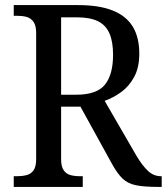

<svg xmlns="http://www.w3.org/2000/svg" viewBox="-20 -734 655 754"><path d="M34 0V-42H48Q68 -42 85 -46.5Q102 -51 112 -65.5Q122 -80 122 -109V-604Q122 -634 111.5 -648.5Q101 -663 84.5 -667.5Q68 -672 48 -672H34V-714H287Q369 -714 422 -693Q475 -672 501 -630Q527 -588 527 -523Q527 -469 507 -432Q487 -395 456 -372.5Q425 -350 391 -338L516 -122Q540 -82 562 -62Q584 -42 612 -42H615V0H601Q546 0 514 -6.5Q482 -13 461.5 -32.5Q441 -52 420 -90L296 -315H220V-109Q220 -80 230 -65.5Q240 -51 256.5 -46.5Q273 -42 294 -42H305V0ZM279 -362Q360 -362 392 -401.5Q424 -441 424 -519Q424 -571 409.5 -603.5Q395 -636 364 -651Q333 -666 281 -666H220V-362Z"/></svg>

Font: Noto Serif Khmer SemiCondensed
Style: Regular
Weight: 400
Width: 4
Designer: Danh Hong and the Monotype Design Team
Foundry: Monotype Imaging Inc.
Version: Version 2.004